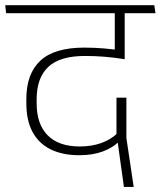

<svg xmlns="http://www.w3.org/2000/svg" viewBox="-35 -648 616 736"><path d="M343.5 -597.5H544L540 -628H339.5ZM442 -608H405.5V-484L442 -484.5ZM-11.5 -597.5H561L556.5 -628H-15ZM405 -435.5 443 -421.5V-609H405ZM449.5 -273.5H411.5V-119L414.5 -114.5L440 68.5H477.5L449.5 -119ZM271 -86.5Q190 -86.5 147.8 -129.2Q105.5 -172 105.5 -252V-267.5Q105.5 -349.5 150 -391.5Q194.5 -433.5 291 -433.5Q328 -433.5 365.5 -430.5Q403 -427.5 443 -421V-452.5Q403.5 -459 365.5 -462.2Q327.5 -465.5 288 -465.5Q173.5 -465.5 119.8 -415.5Q66 -365.5 66 -268.5V-251Q66 -186.5 89.8 -142.2Q113.5 -98 159 -75.5Q204.5 -53 269 -53Q319.5 -53 358 -67Q396.5 -81 420.5 -105L415 -137Q389 -112.5 352.5 -99.5Q316 -86.5 271 -86.5Z"/></svg>

Font: Anek Devanagari Medium ExtraLight
Style: Regular
Weight: 250
Version: Version 1.003